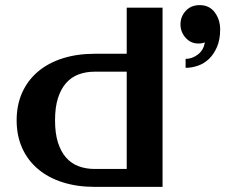

<svg xmlns="http://www.w3.org/2000/svg" viewBox="-20 -730 880 750"><path d="M475 -70V-450H350Q316 -450 287.5 -439.5Q259 -429 238.5 -406Q218 -383 206.5 -347Q195 -311 195 -260Q195 -209 206.5 -173Q218 -137 238.5 -114Q259 -91 287.5 -80.5Q316 -70 350 -70ZM350 0Q281 0 224.5 -18Q168 -36 128 -70Q88 -104 66.5 -152Q45 -200 45 -260Q45 -320 66.5 -368Q88 -416 128 -450Q168 -484 224.5 -502Q281 -520 350 -520H475V-700H615V0ZM840 -615Q840 -576 828 -547.5Q816 -519 797 -500.5Q778 -482 753.5 -473.5Q729 -465 705 -465V-500Q731 -500 753.5 -517.5Q776 -535 780 -565Q777 -563 773 -562Q765 -560 755 -560Q725 -560 705 -582.5Q685 -605 685 -635Q685 -665 705.5 -687.5Q726 -710 760 -710Q798 -710 819 -681.5Q840 -653 840 -615Z"/></svg>

Font: Prosto One
Style: Regular
Weight: 400
Designer: Pavel Emelyanov and Jovanny lemonad
Foundry: Pavel Emelyanov and Jovanny Lemonad
Version: Version 1.001